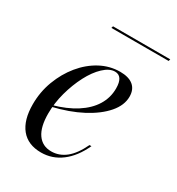

<svg xmlns="http://www.w3.org/2000/svg" viewBox="-144 -662 708 766"><g transform="rotate(30 209.5 -279.0)"><path d="M157.3 11.3Q96.8 11.3 64.9 -27.8Q33.1 -66.9 33.1 -139.5Q33.1 -196 52.4 -247.6Q71.8 -299.2 104.8 -339.5Q137.9 -379.8 180.6 -402.8Q223.4 -425.8 271 -425.8Q310.5 -425.8 331.5 -408.5Q352.4 -391.1 352.4 -358.1Q352.4 -318.5 320.6 -281.5Q288.7 -244.4 232.3 -214.5Q175.8 -184.7 100 -166.9V-174.2Q160.5 -191.1 202.8 -218.1Q245.2 -245.2 267.3 -281Q289.5 -316.9 289.5 -359.7Q289.5 -387.9 280.2 -402Q271 -416.1 252.4 -416.1Q227.4 -416.1 200.8 -391.1Q174.2 -366.1 152.8 -325Q131.5 -283.9 118.1 -235.1Q104.8 -186.3 104.8 -137.9Q104.8 -76.6 127 -44.8Q149.2 -12.9 190.3 -12.9Q226.6 -12.9 256.5 -36.7Q286.3 -60.5 310.5 -111.3H319.4Q291.9 -51.6 250.4 -20.2Q208.9 11.3 157.3 11.3ZM152.4 -559.7 154.8 -568.5H418.5L416.1 -559.7Z"/></g></svg>

Font: Playfair 144pt Light
Style: Italic
Weight: 300
Italic angle: -15.6°
Designer: Claus Eggers Sørensen
Foundry: Claus Eggers Sørensen
Version: Version 2.001;gftools[0.9.30]